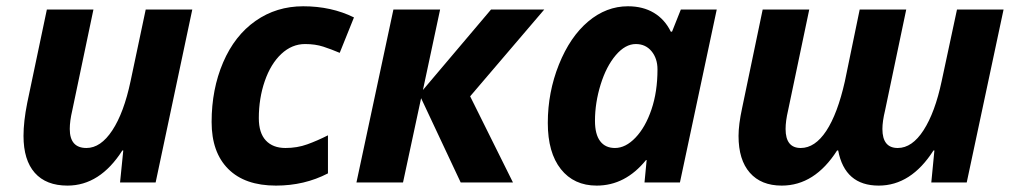

<svg xmlns="http://www.w3.org/2000/svg" viewBox="-20 -576 3204 606"><path d="M127.9 -545.9H274.9L208 -227.1Q200.2 -193.8 200.2 -168.9Q200.2 -108.9 252.9 -108.9Q297.9 -108.9 334.5 -164.6Q371.1 -220.2 392.1 -319.8L439.9 -545.9H586.9L471.2 0H358.9L369.1 -101.1H366.2Q295.4 9.8 192.9 9.8Q125.5 9.8 89.8 -30.5Q54.2 -70.8 54.2 -147Q54.2 -192.4 65.9 -251Z M851.1 9.8Q752.9 9.8 700.4 -42.7Q647.9 -95.2 647.9 -190.9Q647.9 -294.4 684.3 -379.2Q720.7 -463.9 786.6 -510Q852.5 -556.2 937 -556.2Q1025.9 -556.2 1097.2 -521L1052.2 -409.2Q1025.9 -420.4 1000.5 -428.7Q975.1 -437 942.9 -437Q901.4 -437 867.9 -405.8Q834.5 -374.5 815.7 -320.1Q796.9 -265.6 796.9 -203.1Q796.9 -156.2 819.1 -132.6Q841.3 -108.9 880.9 -108.9Q918 -108.9 949.7 -120.4Q981.4 -131.8 1015.1 -148.9V-28.8Q940.9 9.8 851.1 9.8Z M1529.8 -545.9H1697.8L1463.9 -272L1599.1 0H1434.1L1309.1 -266.1L1252 0H1105L1221.7 -545.9H1369.1L1314.9 -292Z M1863.3 9.8Q1791.5 9.8 1750.2 -42.2Q1709 -94.2 1709 -188Q1709 -284.7 1744.1 -372.3Q1779.3 -460 1836.4 -508.1Q1893.6 -556.2 1961.9 -556.2Q2009.3 -556.2 2043.7 -535.6Q2078.1 -515.1 2097.2 -476.1H2101.1L2128.9 -545.9H2242.2L2126 0H2014.2L2021 -70.8H2019Q1953.6 9.8 1863.3 9.8ZM1920.9 -108.9Q1954.6 -108.9 1985.8 -141.6Q2017.1 -174.3 2036.1 -230.2Q2055.2 -286.1 2055.2 -356.9Q2055.2 -391.6 2036.4 -414.3Q2017.6 -437 1986.8 -437Q1953.6 -437 1923.6 -401.9Q1893.6 -366.7 1875.7 -309.1Q1857.9 -251.5 1857.9 -194.8Q1857.9 -151.9 1874.3 -130.4Q1890.6 -108.9 1920.9 -108.9Z M2840.3 -545.9 2773.4 -227.1Q2765.1 -192.9 2765.1 -168.9Q2765.1 -108.9 2813.5 -108.9Q2858.9 -108.9 2895 -165Q2931.2 -221.2 2952.1 -319.8L3000.5 -545.9H3147.5L3031.2 0H2919.4L2929.2 -101.1H2926.3Q2855.5 9.8 2753.4 9.8Q2646.5 9.8 2625.5 -101.1H2622.1Q2551.3 9.8 2447.3 9.8Q2382.3 9.8 2346.7 -30.8Q2311 -71.3 2311 -147Q2311 -182.6 2322.3 -234.9L2387.2 -545.9H2534.2L2467.3 -227.1Q2459.5 -193.8 2459.5 -168.9Q2459.5 -108.9 2507.3 -108.9Q2552.2 -108.9 2587.9 -162.8Q2623.5 -216.8 2646.5 -318.8L2693.4 -545.9Z"/></svg>

Font: Zoram GWebM
Style: Bold Italic
Weight: 700
Italic angle: -12°
Foundry: Ascender Corporation
Version: Version 1.000